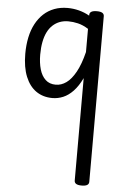

<svg xmlns="http://www.w3.org/2000/svg" viewBox="-65 -567 778 1130"><g transform="rotate(5 323.5 -2.0)"><path d="M244 17Q189 17 148.5 -11Q108 -39 85.5 -94Q63 -149 63 -229Q63 -281 72.5 -326Q82 -371 101 -406.5Q120 -442 147 -467Q174 -492 209.5 -505.5Q245 -519 288 -519Q322 -519 355 -510.5Q388 -502 418 -485V-490Q418 -502 428.5 -508.5Q439 -515 461 -515Q483 -515 493.5 -508.5Q504 -502 504 -489V489Q504 502 493.5 508.5Q483 515 461 515Q439 515 428.5 508.5Q418 502 418 489V-116Q395 -68 367 -38.5Q339 -9 308 4Q277 17 244 17ZM151 -232Q151 -183 162 -145Q173 -107 196.5 -85Q220 -63 257 -63Q290 -63 319.5 -84Q349 -105 374.5 -151Q400 -197 418 -270V-407Q386 -427 356.5 -434Q327 -441 299 -441Q272 -441 249 -432.5Q226 -424 207.5 -407Q189 -390 176.5 -365Q164 -340 157.5 -306.5Q151 -273 151 -232Z"/></g></svg>

Font: Playwrite PE
Style: Regular
Weight: 400
Designer: Veronika Burian, José Scaglione
Foundry: TypeTogether
Version: Version 1.002